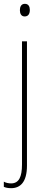

<svg xmlns="http://www.w3.org/2000/svg" viewBox="-36 -743 242 1004"><path d="M68 -690C68 -672 75 -657 93 -657C112 -657 120 -671 120 -691C120 -707 114 -723 94 -723C74 -723 68 -706 68 -690ZM22 241C69 241 105 211 105 123V-527H79V117C79 182 63 216 22 216C9 216 -6 213 -16 207V234C-7 238 5 241 22 241Z"/></svg>

Font: Noto Sans Condensed Thin
Style: Regular
Weight: 100
Width: 3
Designer: Monotype Design Team
Foundry: Monotype Imaging Inc.
Version: Version 2.013